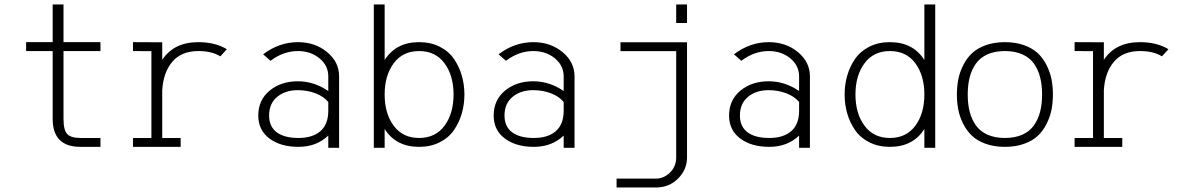

<svg xmlns="http://www.w3.org/2000/svg" viewBox="-20 -666 5343 865"><path d="M217.3 -646H266.1V-476.1H432.6V-436H266.1V-130.4Q266.1 -80.1 282.7 -62.3Q299.3 -44.4 342.3 -44.4H432.6V-4.4H342.3Q217.3 -4.4 217.3 -130.4V-436H97.7V-476.1H217.3Z M579.1 -4.4V-44.4H662.1V-435.5L579.1 -436V-476.1L686.5 -475.6H710.9Q710.9 -475.6 710.9 -396.5Q763.2 -476.1 874 -476.1Q949.2 -476.1 1002 -444.3L972.7 -412.1Q934.6 -436 874 -436Q796.9 -436 756.1 -387.5Q715.3 -338.9 710.9 -258.8V-44.4H793.9V-4.4Z M1507.8 -321.8V0H1459V-55.2Q1405.8 -4.4 1324.7 -4.4Q1244.1 -4.4 1193.8 -42Q1143.6 -79.6 1143.6 -145.5Q1143.6 -215.3 1194.6 -257.6Q1245.6 -299.8 1321.8 -299.8Q1395 -299.8 1459 -255.9V-321.8Q1459 -370.6 1419.2 -403.3Q1379.4 -436 1322.3 -436Q1256.8 -436 1198.7 -392.1L1165.5 -421.4Q1237.8 -476.1 1322.3 -476.1Q1399.4 -476.1 1453.6 -431.4Q1507.8 -386.7 1507.8 -321.8ZM1324.7 -44.4Q1388.2 -44.4 1423.6 -75.2Q1459 -106 1459 -167V-206.5Q1438 -231.9 1401.1 -245.8Q1364.3 -259.8 1321.8 -259.8Q1265.1 -259.8 1228.8 -229.7Q1192.4 -199.7 1192.4 -145.5Q1192.4 -95.7 1226.6 -70.1Q1260.7 -44.4 1324.7 -44.4Z M1712.9 0H1664.1V-646H1712.9V-395.5Q1763.7 -476.1 1868.2 -476.1Q1920.4 -476.1 1960.9 -455.6Q2001.5 -435.1 2025.1 -400.6Q2048.8 -366.2 2060.5 -325.4Q2072.3 -284.7 2072.3 -240.2Q2072.3 -195.8 2060.5 -155Q2048.8 -114.3 2025.1 -79.8Q2001.5 -45.4 1960.9 -24.9Q1920.4 -4.4 1868.2 -4.4Q1763.7 -4.4 1712.9 -85ZM1753.7 -380.9Q1712.9 -325.7 1712.9 -240.2Q1712.9 -154.8 1753.7 -99.6Q1794.4 -44.4 1868.2 -44.4Q1941.9 -44.4 1982.7 -99.6Q2023.4 -154.8 2023.4 -240.2Q2023.4 -325.7 1982.7 -380.9Q1941.9 -436 1868.2 -436Q1794.4 -436 1753.7 -380.9Z M2568.4 -321.8V0H2519.5V-55.2Q2466.3 -4.4 2385.3 -4.4Q2304.7 -4.4 2254.4 -42Q2204.1 -79.6 2204.1 -145.5Q2204.1 -215.3 2255.1 -257.6Q2306.2 -299.8 2382.3 -299.8Q2455.6 -299.8 2519.5 -255.9V-321.8Q2519.5 -370.6 2479.7 -403.3Q2439.9 -436 2382.8 -436Q2317.4 -436 2259.3 -392.1L2226.1 -421.4Q2298.3 -476.1 2382.8 -476.1Q2460 -476.1 2514.2 -431.4Q2568.4 -386.7 2568.4 -321.8ZM2385.3 -44.4Q2448.7 -44.4 2484.1 -75.2Q2519.5 -106 2519.5 -167V-206.5Q2498.5 -231.9 2461.7 -245.8Q2424.8 -259.8 2382.3 -259.8Q2325.7 -259.8 2289.3 -229.7Q2252.9 -199.7 2252.9 -145.5Q2252.9 -95.7 2287.1 -70.1Q2321.3 -44.4 2385.3 -44.4Z M3075.2 -646V-562.5H3026.4V-646ZM2775.4 -435.5V-475.6H3075.2V43Q3075.2 98.1 3034.9 138.4Q2994.6 178.7 2934.6 178.7H2757.8V138.7H2934.6Q2970.7 138.7 2998.5 111.3Q3026.4 84 3026.4 43V-435.5Z M3628.9 -321.8V0H3580.1V-55.2Q3526.9 -4.4 3445.8 -4.4Q3365.2 -4.4 3314.9 -42Q3264.6 -79.6 3264.6 -145.5Q3264.6 -215.3 3315.7 -257.6Q3366.7 -299.8 3442.9 -299.8Q3516.1 -299.8 3580.1 -255.9V-321.8Q3580.1 -370.6 3540.3 -403.3Q3500.5 -436 3443.4 -436Q3377.9 -436 3319.8 -392.1L3286.6 -421.4Q3358.9 -476.1 3443.4 -476.1Q3520.5 -476.1 3574.7 -431.4Q3628.9 -386.7 3628.9 -321.8ZM3445.8 -44.4Q3509.3 -44.4 3544.7 -75.2Q3580.1 -106 3580.1 -167V-206.5Q3559.1 -231.9 3522.2 -245.8Q3485.4 -259.8 3442.9 -259.8Q3386.2 -259.8 3349.9 -229.7Q3313.5 -199.7 3313.5 -145.5Q3313.5 -95.7 3347.7 -70.1Q3381.8 -44.4 3445.8 -44.4Z M4193.4 0H4144.5V-85Q4093.8 -4.4 3989.3 -4.4Q3937 -4.4 3896.5 -24.9Q3856 -45.4 3832.3 -79.8Q3808.6 -114.3 3796.9 -155Q3785.2 -195.8 3785.2 -240.2Q3785.2 -284.7 3796.9 -325.4Q3808.6 -366.2 3832.3 -400.6Q3856 -435.1 3896.5 -455.6Q3937 -476.1 3989.3 -476.1Q4093.8 -476.1 4144.5 -395.5V-646H4193.4ZM4103.8 -99.6Q4144.5 -154.8 4144.5 -240.2Q4144.5 -325.7 4103.8 -380.9Q4063 -436 3989.3 -436Q3915.5 -436 3874.8 -380.9Q3834 -325.7 3834 -240.2Q3834 -154.8 3874.8 -99.6Q3915.5 -44.4 3989.3 -44.4Q4063 -44.4 4103.8 -99.6Z M4717.3 -308.6Q4723.6 -276.4 4723.6 -240.2Q4723.6 -204.1 4717.3 -171.9Q4710.9 -139.6 4695.3 -108.4Q4679.7 -77.1 4655.8 -54.4Q4631.8 -31.7 4593.8 -18.1Q4555.7 -4.4 4507.3 -4.4Q4459 -4.4 4420.9 -18.1Q4382.8 -31.7 4358.9 -54.4Q4335 -77.1 4319.3 -108.4Q4303.7 -139.6 4297.4 -171.9Q4291 -204.1 4291 -240.2Q4291 -276.4 4297.4 -308.6Q4303.7 -340.8 4319.3 -372.1Q4335 -403.3 4358.9 -426Q4382.8 -448.7 4420.9 -462.4Q4459 -476.1 4507.3 -476.1Q4555.7 -476.1 4593.8 -462.4Q4631.8 -448.7 4655.8 -426Q4679.7 -403.3 4695.3 -372.1Q4710.9 -340.8 4717.3 -308.6ZM4666 -162.8Q4674.8 -197.3 4674.8 -240.2Q4674.8 -283.2 4666 -317.6Q4657.2 -352.1 4638.2 -379.2Q4619.1 -406.2 4585.9 -421.1Q4552.7 -436 4507.3 -436Q4461.9 -436 4428.7 -421.1Q4395.5 -406.2 4376.5 -379.2Q4357.4 -352.1 4348.6 -317.6Q4339.8 -283.2 4339.8 -240.2Q4339.8 -197.3 4348.6 -162.8Q4357.4 -128.4 4376.5 -101.3Q4395.5 -74.2 4428.7 -59.3Q4461.9 -44.4 4507.3 -44.4Q4552.7 -44.4 4585.9 -59.3Q4619.1 -74.2 4638.2 -101.3Q4657.2 -128.4 4666 -162.8Z M4821.3 -4.4V-44.4H4904.3V-435.5L4821.3 -436V-476.1L4928.7 -475.6H4953.1Q4953.1 -475.6 4953.1 -396.5Q5005.4 -476.1 5116.2 -476.1Q5191.4 -476.1 5244.1 -444.3L5214.8 -412.1Q5176.8 -436 5116.2 -436Q5039.1 -436 4998.3 -387.5Q4957.5 -338.9 4953.1 -258.8V-44.4H5036.1V-4.4Z"/></svg>

Font: AzarMehrMonospaced
Style: SansRegular
Weight: 1
Designer: Amin Abedi
Version: Version 1.00